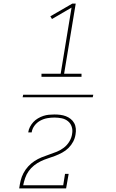

<svg xmlns="http://www.w3.org/2000/svg" viewBox="-20 -870 640 1060"><path d="M209 -446V-463H315L375 -828L267 -765L258 -780L379 -850H398L334 -463H430V-446ZM345 170H86Q89 148 94 127Q99 106 109.5 86Q120 66 135.5 49Q151 32 170 19.5Q189 7 210 -1.5Q231 -10 252 -17Q273 -24 294 -32.5Q315 -41 333 -55Q351 -69 363 -89Q375 -109 378 -130Q378 -130 378 -130Q378 -130 378 -131Q378 -131 378 -131Q378 -131 378 -131Q382 -151 376 -170Q370 -189 355 -201Q340 -213 320.5 -217Q301 -221 280 -221Q261 -221 241 -217.5Q221 -214 202.5 -204Q184 -194 171 -177Q158 -160 155 -140Q155 -139 155 -139Q155 -139 155 -139H136Q136 -139 136 -139.5Q136 -140 136 -140Q138 -155 145.5 -169.5Q153 -184 164 -196Q175 -208 189.5 -216.5Q204 -225 219 -230Q234 -235 249.5 -236.5Q265 -238 280 -238Q297 -238 313 -236Q329 -234 343.5 -228.5Q358 -223 370 -213.5Q382 -204 389.5 -190.5Q397 -177 398.5 -160.5Q400 -144 397 -128Q394 -107 384 -88Q374 -69 358.5 -53.5Q343 -38 323.5 -27.5Q304 -17 284.5 -9.5Q265 -2 244.5 4.5Q224 11 204.5 20.5Q185 30 168 43.5Q151 57 138.5 74.5Q126 92 119 112.5Q112 133 108 153H329L339 90H359ZM105 -333 108 -347H495L492 -333Z"/></svg>

Font: Iosevka Curly Slab ThExObl
Style: Regular
Weight: 100
Width: 7
Italic angle: -9°
Monospace: yes
Designer: Belleve Invis
Foundry: Belleve Invis
Version: Version 11.1.0; ttfautohint (v1.8.3)